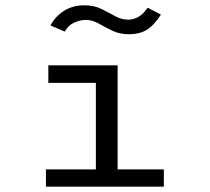

<svg xmlns="http://www.w3.org/2000/svg" viewBox="-20 -703 790 723"><path d="M153 0V-65H341V-391H162V-457H423V-65H597V0ZM536 -674 586 -648Q559 -606 531.5 -590Q504 -574 467 -574Q430 -574 402.5 -587.5Q375 -601 351.5 -614.5Q328 -628 303 -628Q282 -628 259.5 -618Q237 -608 224 -584L170 -607Q187 -640 220 -661.5Q253 -683 298 -683Q334 -683 361.5 -669.5Q389 -656 413 -642.5Q437 -629 463 -629Q482 -629 500.5 -639Q519 -649 536 -674Z"/></svg>

Font: Inconsolata ExtraExpanded
Style: Regular
Weight: 400
Width: 8
Monospace: yes
Designer: Raph Levien, Cyreal, Brenton Simpson
Foundry: Raph Levien, Cyreal, Google
Version: Version 3.001; ttfautohint (v1.8.2.53-6de2)